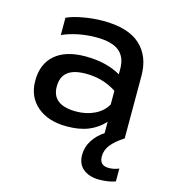

<svg xmlns="http://www.w3.org/2000/svg" viewBox="-106 -581 782 879"><g transform="rotate(15 284.5 -141.5)"><path d="M521 139V200Q488 212 444 212Q398 212 369 189Q340 166 340 122Q340 85 360.5 53Q381 21 414 0V-54Q383 -20 340.5 -2.5Q298 15 237 15Q150 15 97.5 -29.5Q45 -74 45 -150Q45 -230 95.5 -273.5Q146 -317 239 -317Q338 -317 407 -277V-302Q407 -359 372.5 -386.5Q338 -414 264 -414Q220 -414 178.5 -405.5Q137 -397 104 -382V-464Q134 -478 182 -486.5Q230 -495 275 -495Q394 -495 451.5 -442.5Q509 -390 509 -297V0H508Q468 26 448.5 51Q429 76 429 106Q429 149 473 149Q498 149 521 139ZM407 -199Q342 -241 262 -241Q204 -241 175.5 -218.5Q147 -196 147 -150Q147 -62 262 -62Q310 -62 349 -81Q388 -100 407 -134Z"/></g></svg>

Font: Prompt
Style: Regular
Weight: 400
Designer: Katatrad Team
Foundry: CadsonDemak
Version: Version 1.001